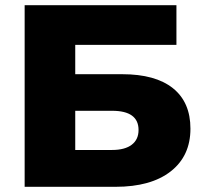

<svg xmlns="http://www.w3.org/2000/svg" viewBox="-20 -720 781 740"><path d="M75 0V-700H660V-547H270V-434H451Q579 -434 646.5 -380Q714 -326 714 -224Q714 -119 638 -59.5Q562 0 425 0ZM270 -142H412Q461 -142 487.5 -162Q514 -182 514 -219Q514 -293 412 -293H270Z"/></svg>

Font: MOST Montserrat ExtraBold
Style: Regular
Weight: 800
Designer: Julieta Ulanovsky
Foundry: Julieta Ulanovsky
Version: Version 8.000;March 11, 2024;FontCreator 15.0.0.2926 64-bit